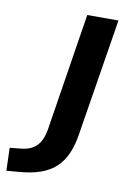

<svg xmlns="http://www.w3.org/2000/svg" viewBox="-189 -545 536 788"><g transform="rotate(10 79.0 -150.5)"><path d="M-106 193 -109 98 -61 93Q-21 89 1.5 66.5Q24 44 32 0L110 -494H240L162 -9Q155 39 139.5 74.5Q124 110 98.5 134Q73 158 35 171.5Q-3 185 -56 189Z"/></g></svg>

Font: Nunito Sans 10pt
Style: Bold Italic
Weight: 700
Italic angle: -9°
Designer: Vernon Adams
Foundry: Vernon Adams
Version: Version 3.101;gftools[0.9.27]